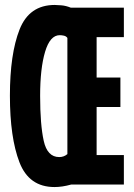

<svg xmlns="http://www.w3.org/2000/svg" viewBox="-20 -745 540 775"><path d="M267 0H480V-119H370V-313H466V-432H370V-595H480V-714H266Q246 -722 228 -723.5Q210 -725 201 -725Q98 -725 59 -626Q20 -527 20 -359Q20 -190 58.5 -90Q97 10 200 10Q231 10 267 0ZM142 -358Q142 -469 162 -536Q182 -603 221 -603Q229 -603 238 -601Q247 -599 252 -592V-123Q238 -111 219 -111Q171 -111 156.5 -176.5Q142 -242 142 -358Z"/></svg>

Font: Noto Sans Mono UI Condensed
Style: Bold
Weight: 700
Width: 3
Designer: Monotype Design team
Foundry: Monotype Imaging Inc.
Version: 1.000